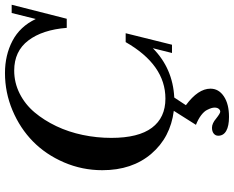

<svg xmlns="http://www.w3.org/2000/svg" viewBox="-106 -612 954 783"><g transform="rotate(-90 371.5 -221.0)"><path d="M285.6 235.4Q248.5 235.4 228.8 224.1Q209 212.9 209 191.4Q209 180.2 217.8 173.1Q226.6 166 241.7 166Q259.3 166 279.3 183.1Q300.3 199.7 307.1 199.7Q313.5 199.7 318.6 193.6Q323.7 187.5 323.7 176.8Q323.7 170.9 321.8 164.1Q319.8 157.2 314 145.5Q308.1 133.8 292.5 121.8Q276.9 109.9 253.4 100.6L310.5 10.3Q202.1 -3.4 135.3 -81.5Q68.4 -159.7 68.4 -281.2Q68.4 -363.3 100.3 -437.5Q132.3 -511.7 185.8 -564.2Q239.3 -616.7 312.3 -647.5Q385.3 -678.2 464.4 -678.2Q537.6 -678.2 595.9 -647.7Q654.3 -617.2 685.1 -552.7L709.5 -650.9H743.2L686 -426.3H648.9Q641.1 -525.4 597.4 -583Q553.7 -640.6 474.6 -640.6Q425.3 -640.6 381.1 -618.4Q336.9 -596.2 304.4 -557.6Q272 -519 248 -468.8Q224.1 -418.5 212.2 -361.1Q200.2 -303.7 200.2 -244.6Q200.2 -133.8 241.5 -78.9Q282.7 -23.9 360.4 -23.9Q498 -23.9 590.8 -186H627L580.1 2.9H546.4L565.9 -75.2Q483.4 6.3 364.7 12.2L333.5 59.6Q400.9 109.4 400.9 159.7Q400.9 193.4 369.6 214.4Q338.4 235.4 285.6 235.4Z"/></g></svg>

Font: Elstob 10pt SemiBold
Style: Italic
Weight: 600
Italic angle: -20°
Designer: Peter S. Baker
Version: Version 1.015